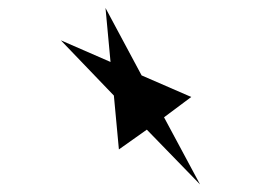

<svg xmlns="http://www.w3.org/2000/svg" viewBox="-20 -628 695 493"><path d="M263.8 -468.9 250.9 -607.5 343.6 -434.4 471.1 -379 401.2 -326.8 493.7 -154.4 357 -295.1 285.3 -244.3 272.4 -382.6 136.2 -524.5Z"/></svg>

Font: Vazirmatn RD NL
Style: Regular
Weight: 400
Designer: Saber Rastikerdar
Foundry: Saber Rastikerdar
Version: Version 32.101